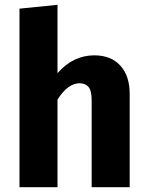

<svg xmlns="http://www.w3.org/2000/svg" viewBox="-20 -778 613 798"><path d="M372 -548Q441 -548 480 -505.5Q519 -463 519 -388V0H361V-361Q361 -401 348 -416.5Q335 -432 311 -432Q262 -432 219 -364V0H61V-742L219 -758V-474Q284 -548 372 -548Z"/></svg>

Font: Fira Sans
Style: Bold
Weight: 700
Designer: bBox Type GmbH & Carrois Corporate GbR & Edenspiekermann AG
Foundry: bBox Type GmbH & Carrois Corporate GbR & Edenspiekermann AG
Version: Version 4.301;PS 004.301;hotconv 1.0.88;makeotf.lib2.5.64775